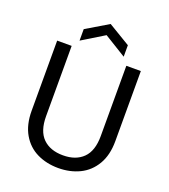

<svg xmlns="http://www.w3.org/2000/svg" viewBox="-160 -1011 995 1132"><g transform="rotate(20 337.5 -445.0)"><path d="M166 -697V-256Q166 -163 211.5 -118Q257 -73 338 -73Q418 -73 463.5 -118Q509 -163 509 -256V-697H600V-257Q600 -170 565 -110.5Q530 -51 470.5 -22Q411 7 337 7Q263 7 203.5 -22Q144 -51 109.5 -110.5Q75 -170 75 -257V-697ZM338 -827 199 -742V-814L338 -897L476 -814V-742Z"/></g></svg>

Font: DVN-Poppins
Style: Regular
Weight: 400
Designer: Ninad Kale (Devanagari), Jonny Pinhorn (Latin)
Foundry: Indian Type Foundry
Version: 4.004